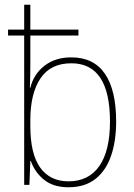

<svg xmlns="http://www.w3.org/2000/svg" viewBox="-20 -780 564 810"><path d="M269 10Q205 10 166 -21.5Q127 -53 110 -101H108L104 0H82V-630H14V-655H82V-760H108V-655H311V-630H108V-509Q108 -488 107.5 -459.5Q107 -431 106 -410H108Q122 -467 167.5 -502.5Q213 -538 281 -538Q375 -538 422.5 -469Q470 -400 470 -267Q470 -185 448.5 -122.5Q427 -60 382.5 -25Q338 10 269 10ZM269 -15Q354 -15 399 -79.5Q444 -144 444 -267Q444 -513 281 -513Q193 -513 150.5 -449Q108 -385 108 -274V-248Q108 -131 149.5 -73Q191 -15 269 -15Z"/></svg>

Font: Noto Sans SemiCondensed Thin
Style: Regular
Weight: 100
Width: 4
Designer: Monotype Design Team
Foundry: Monotype Imaging Inc.
Version: Version 2.013; ttfautohint (v1.8.4.7-5d5b)